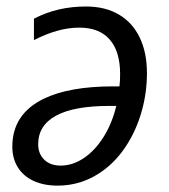

<svg xmlns="http://www.w3.org/2000/svg" viewBox="-20 -566 522 594"><path d="M434.6 -339.4Q434.6 -278.8 418.2 -221.2Q401.9 -163.6 371.3 -116.2Q340.8 -68.8 298.8 -38.1Q235.4 8.3 158.2 8.3Q115.7 8.3 84 -6.3Q52.2 -21 35.2 -48.3Q18.1 -75.7 18.1 -112.3Q18.1 -213.4 115.7 -260.7Q194.8 -298.8 330.6 -298.8H349.6Q351.6 -314 351.6 -336.9Q351.6 -407.2 319.3 -443.8Q287.1 -480.5 225.6 -480.5Q191.9 -480.5 157.5 -470.9Q123 -461.4 85 -441.9V-508.3Q123.5 -527.8 162.8 -536.9Q202.1 -545.9 246.1 -545.9Q305.2 -545.9 347.4 -521.2Q389.6 -496.6 412.1 -450.2Q434.6 -403.8 434.6 -339.4ZM98.1 -119.6Q98.1 -90.3 116.9 -72Q135.7 -53.7 167.5 -53.7Q204.6 -53.7 239.3 -76.9Q273.9 -100.1 300.3 -142.1Q326.7 -184.1 339.8 -238.3H318.4Q209 -238.3 153.6 -208.3Q98.1 -178.2 98.1 -119.6Z"/></svg>

Font: Viking Open Sans
Style: Italic
Weight: 400
Italic angle: -12°
Foundry: Ascender Corporation
Version: Version 2.000